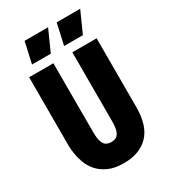

<svg xmlns="http://www.w3.org/2000/svg" viewBox="-208 -947 938 1062"><g transform="rotate(-30 261.5 -416.5)"><path d="M264 14Q206 14 166.5 -4Q127 -22 103 -49.5Q79 -77 67 -109.5Q55 -142 50.5 -171.5Q46 -201 46 -222V-660H201V-221Q201 -183 208 -161Q215 -139 228.5 -130.5Q242 -122 262 -122Q281 -122 294.5 -130.5Q308 -139 315 -160.5Q322 -182 322 -221V-660H477V-222Q477 -101 420.5 -43.5Q364 14 264 14ZM215 -713H95L125 -847H275ZM420 -713H300L330 -847H480Z"/></g></svg>

Font: Bricolage Grotesque 24pt Condensed ExtraBold
Style: Regular
Weight: 800
Width: 3
Designer: Mathieu Triay
Foundry: Atelier Triay
Version: Version 1.001;gftools[0.9.33.dev8+g029e19f]